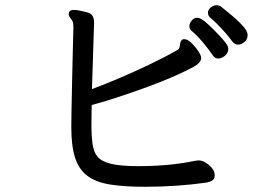

<svg xmlns="http://www.w3.org/2000/svg" viewBox="-20 -717 1040 735"><path d="M892 -546Q878 -546 868 -560Q857 -576 832 -603.5Q807 -631 784 -650Q776 -658 776 -668.5Q776 -679 786.5 -688Q797 -697 808.5 -697Q820 -697 827 -691Q876 -652 897 -631Q918 -610 923 -599.5Q928 -589 928 -584Q928 -565 915 -555.5Q902 -546 892 -546ZM686 -567Q698 -567 713 -552.5Q728 -538 739 -521.5Q750 -505 750 -495Q750 -477 721 -461Q619 -406 419 -341Q369 -325 331 -315Q331 -298 330.5 -280Q330 -262 330 -230.5Q330 -199 334 -167.5Q338 -136 353 -117.5Q368 -99 404.5 -90Q441 -81 508 -81Q625 -81 714 -99Q718 -100 726.5 -101.5Q735 -103 740 -103Q753 -103 767 -94.5Q781 -86 791.5 -73.5Q802 -61 802 -45.5Q802 -30 789 -24Q777 -19 770 -18Q657 -2 535 -2Q457 -2 402.5 -10.5Q348 -19 315 -43.5Q282 -68 267.5 -113Q253 -158 253 -229Q253 -267 256 -406Q259 -545 260 -575Q261 -605 261 -611Q261 -629 258 -635Q255 -641 249 -648.5Q243 -656 243 -662.5Q243 -669 245 -672Q250 -679 262 -679Q274 -679 287 -676Q300 -673 313 -670Q330 -665 335 -655Q340 -645 340 -634V-623Q340 -617 338.5 -578Q337 -539 335.5 -484.5Q334 -430 332 -376Q437 -415 550 -469Q609 -497 658 -525Q666 -529 667.5 -536.5Q669 -544 670 -552Q672 -563 681 -567H682ZM854 -530Q854 -514 841 -503.5Q828 -493 816 -493Q802 -493 794 -506Q781 -526 756.5 -555Q732 -584 712 -600Q705 -606 705 -617Q705 -628 714 -638.5Q723 -649 735 -649Q747 -649 765 -634Q783 -619 801.5 -600Q820 -581 834 -565Q848 -549 850 -543Q854 -538 854 -530Z"/></svg>

Font: Moon Stars Kai HW
Style: Bold
Weight: 700
Designer: GuiWonder
Version: Version 1.101